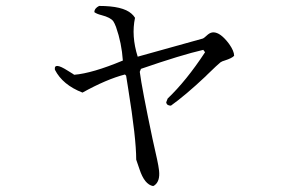

<svg xmlns="http://www.w3.org/2000/svg" viewBox="-20 -621 960 647"><path d="M769 -433Q762 -425 737 -417Q729 -415 723 -411Q714 -404 679 -370Q675 -366 672 -363Q605 -300 556 -265Q542 -265 540 -276L545 -289Q608 -349 671 -445L665 -453Q591 -436 455 -389L451 -379Q458 -324 494 -153Q514 -66 515 -53Q516 -49 516 -46Q520 -10 500 4L496 6Q467 1 450 -51Q440 -81 439 -83Q439 -155 412 -322Q408 -348 405 -366L401 -370Q339 -354 258 -309Q191 -335 165 -386Q161 -413 208 -383Q231 -369 230 -369Q291 -374 394 -417Q390 -476 371 -530Q366 -543 362 -549Q353 -562 322 -570Q306 -574 298 -580Q298 -593 314 -601Q394 -601 423 -575Q430 -569 435 -561Q422 -500 444 -430L663 -491Q667 -492 681 -505Q690 -512 699 -512Q723 -512 752 -473Q769 -449 769 -433Z"/></svg>

Font: cwTeXKai
Style: Medium
Weight: 500
Version: Version 1.17